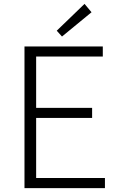

<svg xmlns="http://www.w3.org/2000/svg" viewBox="-20 -968 613 988"><path d="M106 0V-729H509V-677H166V-413H454V-361H166V-52H520V0ZM299 -780 272 -810 415 -948 451 -905Z"/></svg>

Font: Noto Sans KR Thin Light
Style: Regular
Weight: 300
Version: Version 2.004-H2;hotconv 1.0.118;makeotfexe 2.5.65603